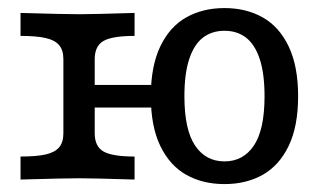

<svg xmlns="http://www.w3.org/2000/svg" viewBox="-20 -447 824 478"><path d="M137.8 -115.4V-299.5Q137.8 -322.1 127.2 -334.6Q116.6 -347.1 93.9 -352.3Q71.1 -357.6 31.1 -357.6V-414.8Q141 -411.6 177.1 -411.6Q211.5 -411.6 315 -414.8V-357.6Q259.9 -357.6 237.8 -345.1Q215.8 -332.6 215.8 -299.5V-115.3Q215.8 -82.3 237.8 -69.8Q259.9 -57.3 315 -57.3V0Q211.5 -3.2 177.1 -3.2Q141 -3.2 31.1 0V-57.3Q71.1 -57.3 93.9 -62.5Q116.6 -67.7 127.2 -80.2Q137.8 -92.7 137.8 -115.4ZM355.5 -207.4Q355.5 -282.1 379 -331.4Q402.6 -380.6 443.7 -403.7Q484.9 -426.9 538.9 -426.9Q592.8 -426.9 634 -403.7Q675.1 -380.6 698.7 -331.4Q722.2 -282.1 722.2 -207.4Q722.2 -132.6 698.7 -83.8Q675.1 -34.9 634 -11.8Q592.8 11.3 538.9 11.3Q484.9 11.3 443.7 -11.8Q402.6 -34.9 379 -83.8Q355.5 -132.6 355.5 -207.4ZM180.3 -235.6H397.8V-179.2H180.3ZM638.6 -207.4Q638.6 -264 626.5 -300.3Q614.4 -336.6 592.2 -353.5Q570 -370.4 538.9 -370.4Q507.7 -370.4 485.5 -353.5Q463.3 -336.6 451.2 -300.3Q439.1 -264 439.1 -207.4Q439.1 -124.3 465.6 -84.7Q492.1 -45.2 538.9 -45.2Q585.6 -45.2 612.1 -84.7Q638.6 -124.3 638.6 -207.4Z"/></svg>

Font: Playfair Micro SmCond SmLight
Style: Regular
Weight: 360
Width: 4
Designer: Claus Eggers Sørensen
Foundry: Claus Eggers Sørensen
Version: Version 2.100;Glyphs 3.2 (3219)